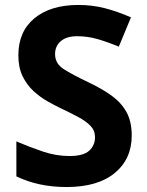

<svg xmlns="http://www.w3.org/2000/svg" viewBox="-20 -744 591 774"><path d="M511 -198Q511 -103 442.5 -46.5Q374 10 248 10Q135 10 46 -33V-174Q97 -152 151.5 -133.5Q206 -115 260 -115Q316 -115 339.5 -136.5Q363 -158 363 -191Q363 -218 344.5 -237Q326 -256 295 -272.5Q264 -289 224 -308Q199 -320 170 -336.5Q141 -353 114.5 -377.5Q88 -402 71 -437Q54 -472 54 -521Q54 -617 119 -670.5Q184 -724 296 -724Q352 -724 402.5 -711Q453 -698 508 -674L459 -556Q410 -576 371 -587Q332 -598 291 -598Q248 -598 225 -578Q202 -558 202 -526Q202 -488 236 -466Q270 -444 337 -412Q392 -386 430.5 -358Q469 -330 490 -292Q511 -254 511 -198Z"/></svg>

Font: Noto Sans Bamum
Style: Bold
Weight: 700
Designer: Monotype Design Team
Foundry: Monotype Imaging Inc.
Version: Version 2.002; ttfautohint (v1.8.4.7-5d5b)